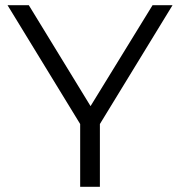

<svg xmlns="http://www.w3.org/2000/svg" viewBox="-20 -720 694 740"><path d="M365 -242 645 -700H568L329 -311L91 -700H9L289 -242V0H365Z"/></svg>

Font: Montserrat-Alt1
Style: Regular
Weight: 400
Designer: Differentunic
Foundry: Differentunic
Version: Version 7.222